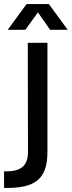

<svg xmlns="http://www.w3.org/2000/svg" viewBox="-64 -720 354 947"><path d="M-26 -573H61L123 -659L183 -573H270L177 -700H67ZM-44 207C113 210 170 161 170 28V-509H73L74 29C74 98 39 128 -44 125Z"/></svg>

Font: Arthouse Owned Medium
Style: Regular
Weight: 500
Designer: Jeremy Tribby
Foundry: Tribby Type
Version: Version 1.000;PS 001.000;hotconv 1.0.88;makeotf.lib2.5.64775